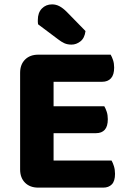

<svg xmlns="http://www.w3.org/2000/svg" viewBox="-20 -856 587 878"><path d="M155 2Q117 2 94.5 -20.5Q72 -43 72 -81V-523Q72 -561 94.5 -583.5Q117 -606 155 -606H486Q492 -596 497 -581Q502 -566 502 -547Q502 -514 487.5 -498Q473 -482 447 -482H225V-370H457Q463 -360 468 -345Q473 -330 473 -311Q473 -278 459 -262.5Q445 -247 419 -247H225V-122H490Q496 -112 501 -96Q506 -80 506 -61Q506 -28 491.5 -13Q477 2 452 2ZM154 -745Q153 -749 153 -755.5Q153 -762 153 -765Q153 -798 171.5 -817Q190 -836 218 -836Q236 -836 252 -827.5Q268 -819 285 -802L371 -714Q367 -682 348 -667Q329 -652 307 -652Q288 -652 274 -658.5Q260 -665 246 -676Z"/></svg>

Font: Baloo Bhai 2
Style: Bold
Weight: 700
Designer: Supriya Tembe, Noopur Datye and Ek Type
Foundry: Ek Type
Version: Version 1.640;PS 1.000;hotconv 16.6.51;makeotf.lib2.5.65220;